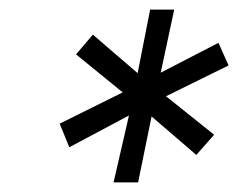

<svg xmlns="http://www.w3.org/2000/svg" viewBox="-20 -720 495 399"><path d="M388 -398 295 -478 267 -341H216L248 -480L124 -414L104 -463L235 -528L138 -607L173 -648L266 -568L292 -700H342L314 -569L434 -631L455 -584L325 -520L425 -440Z"/></svg>

Font: Red Hat Text
Style: Italic
Weight: 400
Italic angle: -12°
Designer: Pentagram / MCKL
Foundry: Pentagram / MCKL
Version: Version 1.005; Red Hat Text Italic